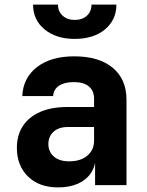

<svg xmlns="http://www.w3.org/2000/svg" viewBox="-20 -805 640 835"><path d="M232.5 10Q150 10 101.7 -37.5Q53.4 -85 53.4 -162Q53.4 -217.2 79.4 -256.9Q105.4 -296.6 154.4 -318.1Q203.5 -339.6 271.8 -339.6H389.1V-375.8Q389.1 -410.3 366.5 -429.2Q343.9 -448 301 -448Q260.9 -448 237 -432.4Q213 -416.8 211 -387.1H76.9Q80.2 -465.7 140.3 -512.8Q200.5 -560 302.7 -560Q410.3 -560 470.2 -510.3Q530.1 -460.6 530.1 -371.2V0H393.5V-107.6H370.9L395.9 -124.2Q395.9 -83.4 375.9 -53.1Q355.9 -22.8 319.3 -6.4Q282.8 10 232.5 10ZM280.8 -103.4Q330.7 -103.4 359.9 -128.2Q389.1 -152.9 389.1 -193.5V-252.7H275.8Q235.2 -252.7 212.8 -232.1Q190.4 -211.5 190.4 -178.6Q190.4 -145.3 214.1 -124.4Q237.8 -103.4 280.8 -103.4ZM305 -635.8Q224.5 -635.8 174.1 -676.9Q123.8 -718.1 123.8 -785H232.1Q232.1 -755.3 252.3 -736.9Q272.5 -718.4 304.9 -718.4Q338.1 -718.4 358 -736.8Q377.9 -755.1 377.9 -785H486.2Q486.2 -718.3 436.4 -677Q386.6 -635.8 305 -635.8Z"/></svg>

Font: JetBrains Mono
Style: Regular
Weight: 400
Monospace: yes
Designer: Philipp Nurullin, Konstantin Bulenkov
Foundry: JetBrains
Version: Version 2.305